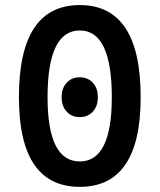

<svg xmlns="http://www.w3.org/2000/svg" viewBox="-20 -723 626 753"><path d="M293 9.8Q54.2 9.8 54.2 -341.8Q54.2 -703.1 293 -703.1Q531.7 -703.1 531.7 -341.8Q531.7 9.8 293 9.8ZM292.5 -263.7Q261.2 -263.7 241.5 -285.2Q221.7 -306.6 221.7 -341.8Q221.7 -377 241.5 -398.4Q261.2 -419.9 292.5 -419.9Q324.7 -419.9 344.2 -398.4Q363.8 -377 363.8 -341.8Q363.8 -306.6 344.2 -285.2Q324.7 -263.7 292.5 -263.7ZM293 -89.8Q418.5 -89.8 418.5 -341.8Q418.5 -603.5 293 -603.5Q166.5 -603.5 166.5 -341.8Q166.5 -89.8 293 -89.8Z"/></svg>

Font: Cascadia Code Medium
Style: Regular
Weight: 500
Monospace: yes
Designer: Aaron Bell
Foundry: Saja Typeworks
Version: Version 2407.024